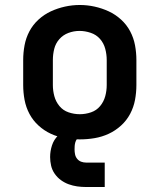

<svg xmlns="http://www.w3.org/2000/svg" viewBox="-20 -551 640 770"><path d="M300 8Q270 8 240.5 3Q211 -2 184 -14.5Q157 -27 134.5 -47.5Q112 -68 98 -94.5Q84 -121 78.5 -150.5Q73 -180 73 -210V-310Q73 -340 78.5 -369.5Q84 -399 98 -425.5Q112 -452 134.5 -472.5Q157 -493 184 -505.5Q211 -518 240.5 -524.5Q270 -531 300 -531Q330 -531 359.5 -524.5Q389 -518 416 -505.5Q443 -493 465.5 -472.5Q488 -452 502 -425.5Q516 -399 521.5 -369.5Q527 -340 527 -310V-210Q527 -180 521.5 -150.5Q516 -121 502 -94.5Q488 -68 465.5 -47.5Q443 -27 416 -14.5Q389 -2 359.5 3Q330 8 300 8ZM300 -93Q323 -93 345 -100.5Q367 -108 381.5 -125.5Q396 -143 402 -165Q408 -187 408 -210V-310Q408 -333 402 -355.5Q396 -378 381 -395Q366 -412 343.5 -419.5Q321 -427 299 -427Q276 -427 254.5 -419Q233 -411 218 -394Q203 -377 197.5 -355Q192 -333 192 -310V-210Q192 -187 198 -165Q204 -143 218.5 -125.5Q233 -108 255 -100.5Q277 -93 300 -93ZM400 199H325Q307 199 289.5 196.5Q272 194 255.5 188Q239 182 224.5 171.5Q210 161 199.5 146Q189 131 185 113.5Q181 96 181 79Q181 55 188.5 32Q196 9 213 -7.5Q230 -24 253 -31Q276 -38 300 -38V0Q293 0 288.5 6.5Q284 13 282 20Q280 27 279.5 34Q279 41 279 48Q279 58 281 68Q283 78 289.5 86Q296 94 305.5 97.5Q315 101 325 101H400Z"/></svg>

Font: Zed Sans Extended
Style: Bold
Weight: 700
Width: 7
Designer: Belleve Invis
Foundry: Belleve Invis
Version: Version 1.0.0; ttfautohint (v1.8.4)